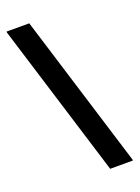

<svg xmlns="http://www.w3.org/2000/svg" viewBox="-143 -730 637 876"><g transform="rotate(-20 175.0 -292.0)"><path d="M345 83.3V78.3L115 -666.7H5V-661.7L235 83.3Z"/></g></svg>

Font: Familjen Grotesk
Style: Bold
Weight: 700
Designer: Anders Wikstroem, Jonas Baeckman, Matilda Gysing, Kristian Moeller
Foundry: Familjen STHLM AB
Version: Version 2.000